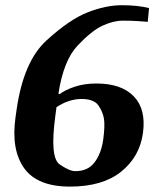

<svg xmlns="http://www.w3.org/2000/svg" viewBox="-20 -691 609 722"><path d="M192.4 -288.1 188 -254.4Q167 -99.1 203.9 -73.2Q240.7 -47.4 263.2 -47.4Q311.5 -47.4 336.4 -81.5Q361.3 -115.7 368.2 -166.5Q375 -217.3 371.1 -243.4Q367.2 -269.5 350.3 -294.2Q333.5 -318.8 286.6 -318.8Q239.3 -318.8 192.4 -288.1ZM540.5 -660.6 535.6 -608.9Q522.5 -609.9 499.5 -611.6Q476.6 -613.3 441.4 -613.3Q406.7 -613.3 365.7 -594.5Q324.7 -575.7 271.7 -519.5Q218.8 -463.4 199.7 -338.9L204.1 -336.9Q224.1 -352.5 260.3 -364.7Q296.4 -377 342.8 -377Q436.5 -377 483.2 -328.6Q529.8 -280.3 517.6 -190.9Q505.4 -101.6 435.5 -45.4Q365.7 10.7 243.2 10.7Q120.6 10.7 71 -58.3Q21.5 -127.4 38.1 -248L42.5 -279.3Q68.4 -460 155 -539.1Q241.7 -618.2 310.1 -644.8Q378.4 -671.4 438 -671.4Q497.6 -671.4 540.5 -660.6Z"/></svg>

Font: NoticiaText-BoldItalic
Style: Bold Italic
Weight: 700
Italic angle: -8°
Designer: JM Sole
Foundry: JM Sole
Version: Version 1.003